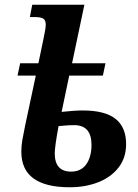

<svg xmlns="http://www.w3.org/2000/svg" viewBox="-20 -780 584 810"><path d="M70 -140Q70 -164 74 -188Q78 -212 86 -250L131 -461H54L65 -513H142L163 -614Q173 -659 173 -676Q173 -695 162.5 -701.5Q152 -708 127 -708H106L116 -760H336L284 -513H425L414 -461H272L240 -308Q295 -314 329 -314Q423 -314 467.5 -278.5Q512 -243 512 -172Q512 -114 480 -73Q448 -32 394 -11Q340 10 274 10Q70 10 70 -140ZM366 -169Q366 -252 293 -252Q268 -252 250.5 -250Q233 -248 227 -248Q211 -161 211 -133Q211 -56 280 -56Q322 -56 344 -87Q366 -118 366 -169Z"/></svg>

Font: Noto Serif Narrow
Style: Bold Italic
Weight: 700
Width: 4
Italic angle: -12°
Designer: Monotype Design Team
Foundry: Monotype Imaging Inc.
Version: Version 1.001